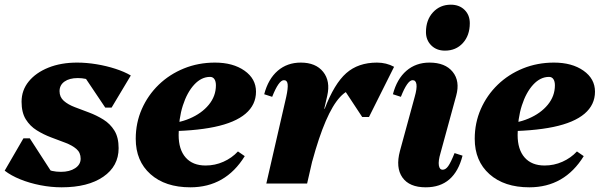

<svg xmlns="http://www.w3.org/2000/svg" viewBox="-39 -783 2573 819"><path d="M224 16Q179 16 133 7Q87 -2 47.5 -18Q8 -34 -19 -55L61 -193H88L185 -43H109V-111Q122 -82 151 -66Q180 -50 221 -50Q258 -50 281.5 -65.5Q305 -81 305 -106Q305 -132 287 -147.5Q269 -163 240 -174Q211 -185 179 -197Q147 -209 118 -227Q89 -245 71 -274Q53 -303 53 -349Q53 -398 83.5 -435.5Q114 -473 167.5 -494.5Q221 -516 290 -516Q330 -516 372.5 -509Q415 -502 453.5 -489.5Q492 -477 519 -461L437 -324H410L314 -467H390V-399Q382 -422 355.5 -436Q329 -450 293 -450Q257 -450 236 -435Q215 -420 215 -394Q215 -369 233 -353Q251 -337 280 -326Q309 -315 341 -303Q373 -291 402 -273Q431 -255 449 -226Q467 -197 467 -151Q467 -74 401.5 -29Q336 16 224 16Z M773 16Q666 16 603 -40Q540 -96 540 -191Q540 -259 566 -318Q592 -377 638 -421.5Q684 -466 745.5 -491Q807 -516 878 -516Q955 -516 1004 -481.5Q1053 -447 1053 -392Q1053 -336 1008.5 -298Q964 -260 875.5 -241.5Q787 -223 653 -223V-255Q717 -255 769 -277Q821 -299 851.5 -336Q882 -373 882 -419Q882 -436 875.5 -445.5Q869 -455 857 -455Q820 -455 789.5 -422Q759 -389 741 -333Q723 -277 723 -207Q723 -145 753 -111Q783 -77 838 -77Q878 -77 914 -93Q950 -109 976 -137L1005 -117Q923 16 773 16Z M1238 -95V-319H1346Q1387 -426 1438 -471Q1489 -516 1569 -516Q1609 -516 1642 -498L1535 -284H1506L1417 -419H1476V-403Q1443 -403 1411.5 -369Q1380 -335 1350.5 -266.5Q1321 -198 1293 -95ZM1097 0 1182 -370Q1190 -407 1188 -424Q1186 -441 1172 -441Q1150 -441 1122 -370L1088 -381Q1105 -446 1145.5 -481Q1186 -516 1244 -516Q1308 -516 1339.5 -476.5Q1371 -437 1357 -375L1271 0Z M1777 16Q1707 16 1677.5 -26Q1648 -68 1667 -139L1730 -370Q1740 -405 1737.5 -423Q1735 -441 1721 -441Q1699 -441 1671 -370L1637 -381Q1654 -446 1694.5 -481Q1735 -516 1793 -516Q1860 -516 1892 -476.5Q1924 -437 1907 -375L1840 -130Q1830 -96 1833 -77.5Q1836 -59 1849 -59Q1862 -59 1873 -74.5Q1884 -90 1900 -130L1934 -119Q1917 -52 1878 -18Q1839 16 1777 16ZM1859 -567Q1823 -567 1800.5 -589.5Q1778 -612 1778 -646Q1778 -698 1808 -730.5Q1838 -763 1884 -763Q1920 -763 1942.5 -741Q1965 -719 1965 -684Q1965 -632 1935.5 -599.5Q1906 -567 1859 -567Z M2219 16Q2112 16 2049 -40Q1986 -96 1986 -191Q1986 -259 2012 -318Q2038 -377 2084 -421.5Q2130 -466 2191.5 -491Q2253 -516 2324 -516Q2401 -516 2450 -481.5Q2499 -447 2499 -392Q2499 -336 2454.5 -298Q2410 -260 2321.5 -241.5Q2233 -223 2099 -223V-255Q2163 -255 2215 -277Q2267 -299 2297.5 -336Q2328 -373 2328 -419Q2328 -436 2321.5 -445.5Q2315 -455 2303 -455Q2266 -455 2235.5 -422Q2205 -389 2187 -333Q2169 -277 2169 -207Q2169 -145 2199 -111Q2229 -77 2284 -77Q2324 -77 2360 -93Q2396 -109 2422 -137L2451 -117Q2369 16 2219 16Z"/></svg>

Font: Platypi Light ExtraBold
Style: Italic
Weight: 800
Italic angle: -13°
Version: Version 1.200